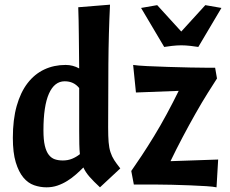

<svg xmlns="http://www.w3.org/2000/svg" viewBox="-20 -790 984 822"><path d="M408 12Q380 -14 363 -33.5Q346 -53 337 -73Q322 -58 305 -43Q288 -28 268 -15.5Q248 -3 226 4.5Q204 12 179 12Q152 12 126 3Q100 -6 80 -30Q60 -54 47.5 -95Q35 -136 35 -200Q35 -278 51.5 -336.5Q68 -395 98 -434Q128 -473 169.5 -492.5Q211 -512 261 -512Q292 -512 319 -497Q318 -578 317.5 -640Q317 -702 315 -759L451 -770Q445 -648 444 -513.5Q443 -379 443 -245Q443 -206 445 -181.5Q447 -157 453 -138.5Q459 -120 469 -104.5Q479 -89 495 -69ZM249 -103Q271 -103 289 -110.5Q307 -118 322 -130Q320 -149 319.5 -173Q319 -197 319 -229V-413Q296 -442 257 -442Q213 -442 189.5 -389Q166 -336 166 -232Q166 -191 172 -166Q178 -141 189 -127Q200 -113 215 -108Q230 -103 249 -103ZM909 -454Q894 -431 869.5 -392Q845 -353 817.5 -304.5Q790 -256 762 -203Q734 -150 710 -100L914 -107L907 12Q894 9 863 7Q832 5 793.5 3.5Q755 2 715 1Q675 0 645 0H553L542 -58Q561 -85 586.5 -123.5Q612 -162 639.5 -207Q667 -252 694 -302Q721 -352 745 -401L562 -394L550 -512Q569 -509 610.5 -507Q652 -505 700 -503.5Q748 -502 794 -501Q840 -500 868 -500H901ZM584 -756 653 -768 756 -655 859 -768 928 -756 829 -589Q818 -591 796 -593.5Q774 -596 756 -596Q738 -596 716 -593.5Q694 -591 683 -589Z"/></svg>

Font: Cantora One
Style: Regular
Weight: 400
Designer: Pablo Impallari, Rodrigo Fuenzalida
Foundry: Pablo Impallari
Version: Version 1.002; ttfautohint (v0.8) -G 200 -r 50